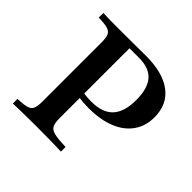

<svg xmlns="http://www.w3.org/2000/svg" viewBox="-148 -714 856 856"><g transform="rotate(45 280.0 -285.5)"><path d="M41.1 0V-29Q79 -30.6 97.6 -35.9Q116.1 -41.1 122.2 -55.6Q128.2 -70.2 128.2 -98.4V-472.6Q128.2 -501.6 122.2 -515.7Q116.1 -529.8 97.6 -535.5Q79 -541.1 41.1 -541.9V-571Q51.6 -570.2 69.4 -569.8Q87.1 -569.4 112.5 -569.4Q137.9 -569.4 171.8 -569.4Q222.6 -569.4 257.7 -569.8Q292.7 -570.2 310.5 -570.2Q416.9 -570.2 474.2 -527Q531.5 -483.9 531.5 -402.4Q531.5 -347.6 502.8 -307.3Q474.2 -266.9 421.4 -245.6Q368.5 -224.2 294.4 -224.2Q277.4 -224.2 261.3 -225.4Q245.2 -226.6 231 -229Q216.9 -231.5 206.5 -233.9V-262.9Q222.6 -258.1 242.3 -255.6Q262.1 -253.2 283.1 -253.2Q352.4 -253.2 385.9 -289.1Q419.4 -325 419.4 -400Q419.4 -472.6 389.1 -507.3Q358.9 -541.9 295.2 -541.9H234.7V-100Q234.7 -71 242.3 -56Q250 -41.1 273.8 -35.9Q297.6 -30.6 344.4 -29V0Q329.8 -0.8 306.5 -1.2Q283.1 -1.6 252 -2Q221 -2.4 184.7 -2.4Q137.1 -2.4 101.2 -1.6Q65.3 -0.8 41.1 0Z"/></g></svg>

Font: Playfair SemiBold
Style: Regular
Weight: 600
Designer: Claus Eggers Sørensen
Foundry: Claus Eggers Sørensen
Version: Version 2.001;gftools[0.9.30]